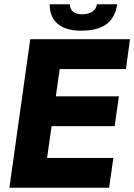

<svg xmlns="http://www.w3.org/2000/svg" viewBox="-20 -881 630 901"><path d="M24 0H492L512 -140H201L222 -289H518L538 -429H242L260 -557H571L590 -697H122ZM213 -861C213 -787 258 -737 360 -737C462 -737 517 -775 530 -861H435C431 -834 409 -814 365 -814C334 -814 308 -826 308 -861Z"/></svg>

Font: HK Grotesk Black
Style: Italic
Weight: 900
Italic angle: -16°
Designer: Alfredo Marco Pradil
Foundry: Hanken Design Co.
Version: Version 3.001;FEAKit 1.0